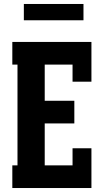

<svg xmlns="http://www.w3.org/2000/svg" viewBox="-20 -946 540 966"><path d="M42 0V-114H68V-621H42V-735H440V-535H345V-621H205V-439H354V-325H205V-114H345V-200H440V0ZM100 -844V-926H400V-844Z"/></svg>

Font: Iosevka Slab Heavy
Style: Regular
Weight: 900
Monospace: yes
Designer: Belleve Invis
Foundry: Belleve Invis
Version: Version 11.1.0; ttfautohint (v1.8.3)